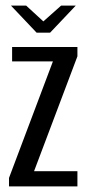

<svg xmlns="http://www.w3.org/2000/svg" viewBox="-20 -662 309 682"><path d="M12 0V-30L168 -444H23V-495H255V-462L101 -54H255V0ZM110 -546 19 -642H73L134 -586L197 -642H249L158 -546Z"/></svg>

Font: Alumni Sans Medium
Style: Regular
Weight: 500
Designer: Robert E. Leuschke
Foundry: Robert E. Leuschke
Version: Version 1.018